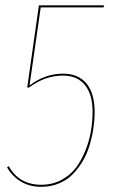

<svg xmlns="http://www.w3.org/2000/svg" viewBox="-20 -701 435 730"><path d="M136.7 9.3Q93.3 9.3 60.1 -10.3Q26.9 -29.8 6.8 -64.9L13.2 -69.3Q52.7 1.5 136.7 1.5Q178.7 1.5 212.9 -16.6Q247.1 -34.7 268.6 -63.2Q290 -91.8 304.9 -129.2Q319.8 -166.5 325.9 -203.1Q332 -239.7 332 -275.9Q332 -341.8 303 -377.7Q273.9 -413.6 219.2 -413.6Q151.4 -413.6 90.3 -368.2H83.5L127.9 -680.7H376.5L373.5 -672.9H134.8L92.3 -376Q150.9 -420.9 219.7 -420.9Q278.3 -420.9 309.1 -383.1Q339.8 -345.2 339.8 -275.9Q339.8 -245.1 335.2 -213.9Q330.6 -182.6 321 -149.9Q311.5 -117.2 294.9 -89.1Q278.3 -61 256.8 -38.8Q235.4 -16.6 204.3 -3.7Q173.3 9.3 136.7 9.3Z"/></svg>

Font: Fira Sans Compressed Eight
Style: Italic
Weight: 100
Width: 3
Italic angle: -8°
Designer: Carrois Corporate & Edenspiekermann AG
Foundry: Carrois Corporate GbR & Edenspiekermann AG
Version: Version 4.203;PS 004.203;hotconv 1.0.88;makeotf.lib2.5.64775